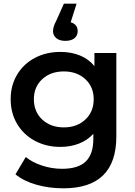

<svg xmlns="http://www.w3.org/2000/svg" viewBox="-20 -822 734 1043"><path d="M612 -534V-81Q612 201 324 201Q247 201 178 181.5Q109 162 64 125L120 31Q155 60 208.5 77.5Q262 95 317 95Q405 95 446 55Q487 15 487 -67V-95Q455 -60 409 -42Q363 -24 308 -24Q232 -24 170.5 -56.5Q109 -89 73.5 -148Q38 -207 38 -283Q38 -359 73.5 -417.5Q109 -476 170.5 -508Q232 -540 308 -540Q366 -540 413.5 -521Q461 -502 493 -463V-534ZM489 -283Q489 -350 443.5 -392Q398 -434 327 -434Q255 -434 209.5 -392Q164 -350 164 -283Q164 -215 209.5 -172.5Q255 -130 327 -130Q398 -130 443.5 -172.5Q489 -215 489 -283ZM402 -653Q402 -629 384.5 -614.5Q367 -600 335 -600Q303 -600 285.5 -615Q268 -630 268 -653Q268 -677 286 -710L327 -802H396L364 -701Q402 -690 402 -653Z"/></svg>

Font: Montserrat Alternates SemiBold
Style: Regular
Weight: 600
Designer: Julieta Ulanovsky
Foundry: Julieta Ulanovsky
Version: Version 7.200